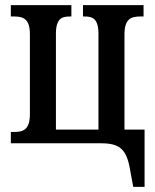

<svg xmlns="http://www.w3.org/2000/svg" viewBox="-20 -556 600 745"><path d="M497 169H541V-53H463V-423C463 -484 490 -492 524 -492H537V-536H302V-492H308C338 -492 362 -485 362 -425V-53H197V-425C197 -485 221 -492 251 -492H257V-536H22V-492H35C69 -492 96 -484 96 -423V-113C96 -52 69 -44 35 -44H22V0H373C448 0 473 26 486 110Z"/></svg>

Font: Noto Serif Condensed Medium
Style: Regular
Weight: 500
Width: 3
Designer: Monotype Design Team
Foundry: Monotype Imaging Inc.
Version: Version 2.015